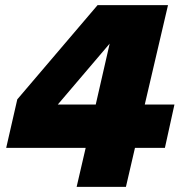

<svg xmlns="http://www.w3.org/2000/svg" viewBox="-20 -724 696 744"><path d="M277 0 312 -151H4L47 -339L358 -704H631L541 -319H656L619 -151H503L468 0ZM204 -319H351L405 -555Z"/></svg>

Font: Prodigy Sans ExtraBold
Style: Italic
Weight: 800
Italic angle: -13°
Designer: Wei Huang
Foundry: Wei Huang
Version: Version 1.003; ttfautohint (v1.8.3)